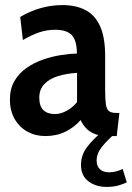

<svg xmlns="http://www.w3.org/2000/svg" viewBox="-20 -525 518 755"><path d="M158.5 10Q119.5 10 88 -7.2Q56.5 -24.5 37.8 -56.8Q19 -89 19 -133.5Q19 -176.5 37.2 -207.2Q55.5 -238 85.2 -258.5Q115 -279 150 -291Q185 -303 220 -308.5Q255 -314 282.5 -314.5Q282 -366.5 262 -387.2Q242 -408 197 -408Q165.5 -408 135.5 -398.2Q105.5 -388.5 70 -367.5L59.5 -458.5Q97.5 -481 139.5 -493Q181.5 -505 225.5 -505Q279 -505 316.5 -485.2Q354 -465.5 373.8 -421.5Q393.5 -377.5 393.5 -304.5V-169.5Q393.5 -133 396.5 -114Q399.5 -95 408.8 -88Q418 -81 436 -81H449.5L439 10H403Q374.5 10 354 2.2Q333.5 -5.5 319.8 -19.5Q306 -33.5 297 -53Q272 -24 237 -7Q202 10 158.5 10ZM196 -76.5Q218 -76.5 241.5 -89Q265 -101.5 283 -123.5V-238.5Q241 -236 207.5 -225.5Q174 -215 154.2 -194.2Q134.5 -173.5 134.5 -141Q134.5 -107 150.8 -91.8Q167 -76.5 196 -76.5ZM374 0H432.5Q401 27 380.5 52.8Q360 78.5 360 106Q360 129 373.2 140.8Q386.5 152.5 408 152.5Q423.5 152.5 436.5 149Q449.5 145.5 462.5 139.5L478.5 192Q465 199 445 204.5Q425 210 399 210Q356.5 210 327.5 187.8Q298.5 165.5 298.5 124Q298.5 84.5 322.2 53.5Q346 22.5 374 0Z"/></svg>

Font: Cabin SemiCondensed SemiBold
Style: Regular
Weight: 600
Width: 4
Designer: Pablo Impallari
Foundry: Pablo Impallari. http://www.impallari.com Igino Marini. http://www.ikern.com
Version: Version 3.001